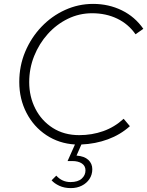

<svg xmlns="http://www.w3.org/2000/svg" viewBox="-20 -731 756 986"><path d="M344 235Q310 235 284.5 223Q259 211 245 195L269 171Q299 204 342 204Q380 204 399.5 186.5Q419 169 419 144Q419 121 400.5 108.5Q382 96 351 96H327L365 11Q283 6 218 -37Q153 -80 116 -151.5Q79 -223 79 -310Q79 -393 109.5 -465.5Q140 -538 193 -593.5Q246 -649 314.5 -680Q383 -711 458 -711Q538 -711 605.5 -678Q673 -645 716 -583L676 -555Q639 -608 581.5 -635.5Q524 -663 453 -663Q387 -663 328.5 -634.5Q270 -606 225.5 -556.5Q181 -507 155.5 -443.5Q130 -380 130 -309Q130 -235 161.5 -173Q193 -111 251 -74Q309 -37 387 -37Q452 -37 510 -57.5Q568 -78 615 -121L647 -83Q598 -39 534 -15.5Q470 8 398 11L373 68Q413 71 433.5 90Q454 109 454 138Q454 166 439.5 188Q425 210 400 222.5Q375 235 344 235Z"/></svg>

Font: Red Hat Text
Style: Italic
Weight: 300
Italic angle: -12°
Designer: Pentagram, MCKL
Foundry: Pentagram, MCKL
Version: Version 1.023